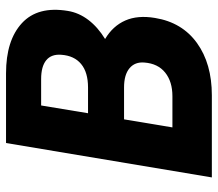

<svg xmlns="http://www.w3.org/2000/svg" viewBox="-64 -676 740 653"><g transform="rotate(-90 306.5 -350.0)"><path d="M146.1 -700H382.9Q495.4 -700 553.9 -645.9Q612.4 -591.8 595.3 -489.5Q589.2 -452.1 564.6 -419.8Q540 -387.6 499.9 -363.1Q544.2 -336.7 562.8 -294.3Q581.4 -251.8 571.4 -193.1Q556.4 -101.1 486.1 -50.5Q415.8 0 308.5 0H29.1ZM419.8 -229.3Q422.6 -261.5 400.5 -280Q378.4 -298.6 335.1 -298.6H226.6L199.2 -134.1H305.1Q355 -134.1 385.7 -158.8Q416.3 -183.4 419.8 -229.3ZM446.2 -511.9Q448.9 -545.9 427.6 -563.3Q406.3 -580.6 363.5 -580.6H273.8L247.4 -421.1H334.8Q386.6 -421.1 414.8 -444.6Q443.1 -468 446.2 -511.9Z"/></g></svg>

Font: Oak Sans Light Italic
Style: Regular
Weight: 400
Italic angle: -9.5°
Foundry: Erik Kennedy, Walven
Version: Version 1.000;Glyphs 3.1.2 (3151)